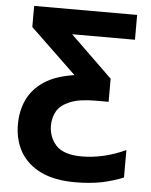

<svg xmlns="http://www.w3.org/2000/svg" viewBox="-55 -591 691 877"><g transform="rotate(5 290.5 -153.0)"><path d="M321.8 240.2Q228 240.2 165 210Q102.5 179.7 70.3 125Q39.1 69.8 39.1 0Q39.1 -63.5 63 -114.3Q87.4 -165.5 139.6 -200.2Q191.4 -234.4 276.9 -247.1L65.9 -449.2V-545.9H538.1V-432.1H250L442.9 -245.1V-139.2H384.8Q308.6 -139.2 266.6 -121.6Q224.1 -104 207 -75.2Q189.9 -45.4 189.9 -8.8Q189.9 44.4 224.6 83Q260.3 120.1 342.8 120.1Q388.7 120.1 441.9 108.4Q495.1 95.7 543 73.2V199.2Q499.5 217.3 443.4 229.5Q387.2 240.2 321.8 240.2Z"/></g></svg>

Font: Droid Sans Thai
Style: Bold
Weight: 700
Designer: Steve Matteson
Foundry: Ascender Corporation
Version: Version 1.00